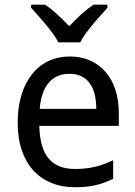

<svg xmlns="http://www.w3.org/2000/svg" viewBox="-20 -786 575 816"><path d="M296.9 9.8Q243.2 9.8 198.7 -8.3Q154.3 -26.4 122.3 -61Q90.3 -95.7 72.8 -147Q55.2 -198.2 55.2 -264.2Q55.2 -330.6 71.3 -382.8Q87.4 -435.1 116.7 -471.4Q146 -507.8 186.8 -526.9Q227.5 -545.9 276.9 -545.9Q325.2 -545.9 363.8 -528.6Q402.3 -511.2 429.2 -479.7Q456.1 -448.2 470.5 -404.1Q484.9 -359.9 484.9 -306.2V-251H147Q149.4 -156.7 186.8 -112.3Q224.1 -67.9 297.9 -67.9Q322.8 -67.9 344 -70.3Q365.2 -72.8 385 -77.4Q404.8 -82 423.3 -89.1Q441.9 -96.2 460.9 -105V-25.9Q441.4 -16.6 422.6 -9.8Q403.8 -2.9 384 1.5Q364.3 5.9 343 7.8Q321.8 9.8 296.9 9.8ZM274.9 -472.2Q219.2 -472.2 186.8 -434.1Q154.3 -396 148.9 -323.2H389.2Q389.2 -356.4 382.6 -384Q376 -411.6 362.1 -431.2Q348.1 -450.7 326.7 -461.4Q305.2 -472.2 274.9 -472.2ZM436.5 -752.9Q424.3 -738.8 407.5 -720.2Q390.6 -701.7 374.3 -681.9Q357.9 -662.1 343.5 -642.6Q329.1 -623 321.3 -606H227.5Q219.7 -623 205.3 -642.6Q190.9 -662.1 174.6 -681.9Q158.2 -701.7 141.6 -720.2Q125 -738.8 112.3 -752.9V-766.1H171.4Q196.3 -749.5 222.2 -725.8Q248 -702.1 274.4 -674.8Q299.8 -702.1 326.2 -725.8Q352.5 -749.5 377.4 -766.1H436.5Z"/></svg>

Font: WenQuanYi Micro Hei
Style: Regular
Weight: 400
Foundry: Ascender Corporation
Version: Version 0.2.0-beta